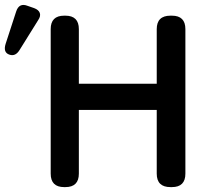

<svg xmlns="http://www.w3.org/2000/svg" viewBox="-136 -764 847 784"><path d="M126 0Q71 0 71 -55V-645Q71 -700 126 -700H131Q186 -700 186 -645V-422H504V-645Q504 -700 560 -700H566Q621 -700 621 -645V-55Q621 0 566 0H560Q504 0 504 -55V-315H186V-55Q186 0 131 0ZM-56 -560Q-73 -532 -98 -541Q-124 -550 -113 -585L-70 -717Q-58 -754 -23 -740L3 -731Q22 -724 26.5 -711Q31 -698 20 -682Z"/></svg>

Font: Zen Maru Gothic
Style: Bold
Weight: 700
Designer: Yoshimichi Ohira
Foundry: Positype
Version: Version 1.001